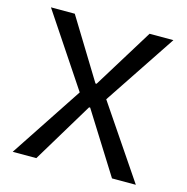

<svg xmlns="http://www.w3.org/2000/svg" viewBox="-99 -754 824 848"><g transform="rotate(15 312.5 -330.0)"><path d="M33 0 251 -330 31 -660H140L308 -386H313L482 -660H591L372 -331L596 0H487L313 -277H308L141 0Z"/></g></svg>

Font: Bricolage Grotesque 20pt
Style: Regular
Weight: 400
Version: Version 1.001;gftools[0.9.33.dev8+g029e19f]